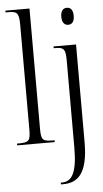

<svg xmlns="http://www.w3.org/2000/svg" viewBox="-64 -799 581 1079"><g transform="rotate(-5 226.0 -260.0)"><path d="M9 0H221V-10H216C153 -10 145 -17 145 -83V-760H9V-750H22C70 -750 85 -745 85 -676V-83C85 -17 76 -10 14 -10H9ZM354 -650C373 -650 389 -662 389 -698C389 -734 373 -746 354 -746C336 -746 319 -734 319 -698C319 -662 336 -650 354 -650ZM235 240H247C326 240 388 198 388 16V-536H261V-526H271C317 -526 328 -516 328 -452V39C328 187 296 230 241 230H235Z"/></g></svg>

Font: Noto Serif Display ExtraCondensed Light
Style: Regular
Weight: 300
Width: 2
Designer: Monotype Design Team
Foundry: Monotype Imaging Inc.
Version: Version 2.009